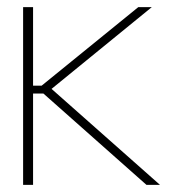

<svg xmlns="http://www.w3.org/2000/svg" viewBox="-20 -520 482 540"><path d="M45 -500V0H73V-257H102L392 0H430L125 -270L407 -500H369L97 -279H73V-500Z"/></svg>

Font: LT Wave Thin
Style: Regular
Weight: 100
Designer: Daniel Lyons
Version: Version 2.5 (Glyphs App)